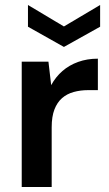

<svg xmlns="http://www.w3.org/2000/svg" viewBox="-20 -749 436 769"><path d="M67 0V-502H174L185 -408Q203 -441 230 -464.5Q257 -488 293 -501Q329 -514 372 -514V-388H333Q302 -388 275 -380.5Q248 -373 228.5 -356Q209 -339 198 -310.5Q187 -282 187 -239V0ZM236 -561 92 -642V-729L236 -643L381 -729V-642Z"/></svg>

Font: DM Sans 16pt SemiBold
Style: Regular
Weight: 600
Version: Version 4.004;gftools[0.9.30]